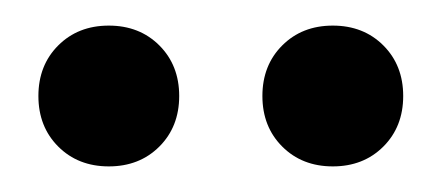

<svg xmlns="http://www.w3.org/2000/svg" viewBox="-20 -695 345 150"><path d="M120 -620Q120 -596 104.5 -580.5Q89 -565 65 -565Q41 -565 25.5 -580.5Q10 -596 10 -620Q10 -644 25.5 -659.5Q41 -675 65 -675Q89 -675 104.5 -659.5Q120 -644 120 -620ZM295 -620Q295 -596 279.5 -580.5Q264 -565 240 -565Q216 -565 200.5 -580.5Q185 -596 185 -620Q185 -644 200.5 -659.5Q216 -675 240 -675Q264 -675 279.5 -659.5Q295 -644 295 -620Z"/></svg>

Font: Scada
Style: Regular
Weight: 400
Designer: Jovanny Lemonad
Foundry: Jovanny Lemonad
Version: Version 3.005; ttfautohint (v0.91) -l 8 -r 50 -G 200 -x 0 -w